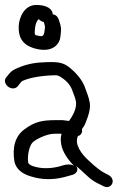

<svg xmlns="http://www.w3.org/2000/svg" viewBox="-21 -729 524 776"><path d="M54.7 -624.5C52.4 -580.1 68.3 -549.7 113.4 -534.9C171.6 -516.7 210.3 -533.8 221.6 -571.4C222.5 -575.6 223.2 -580.1 223.7 -584.8L225.5 -603.8C226.3 -611.7 225.6 -619.3 223.3 -628L216.7 -649.4C214.4 -656.4 210.2 -663.3 202.9 -667.7C199.5 -669.5 198.8 -669.8 192.5 -671.2L192.1 -673.5C187.4 -701.9 152.5 -709 125.8 -709C76.8 -709 56.4 -657.9 54.7 -624.5ZM160.5 -623.5C160.9 -621.4 161 -618.5 160.5 -614.8C157.3 -586.2 154.7 -579.9 137.3 -583.8C119.6 -587.7 121.1 -585.6 119.2 -595.7C119.4 -616.8 123.2 -634.3 128.4 -642.7C130.9 -646.9 132.8 -649.4 135.2 -651.8C139.5 -647.6 145.8 -642.2 156.2 -639.8C157.8 -633.4 160.1 -626.1 160.5 -623.5ZM234.1 -60.8C200.1 -49.7 167.1 -46.7 138 -51.3C101.6 -57.2 93.8 -67.1 93 -72.1C88.6 -98.2 96.6 -135.8 108.8 -151.1C119.6 -164.8 167.8 -188.5 198.9 -188.5H227.9C224.7 -177.4 223.5 -166.8 225.3 -154.6C227.2 -127.4 242.8 -97.2 270.7 -66.5C272.7 -64.3 275.3 -61.7 278.3 -58.8C264 -66.7 248.4 -64.9 234.1 -60.8ZM334.9 -14.9C348.5 -2.1 366 8.9 385.6 17.6L397.2 23.4C413.8 32.4 428.2 23.8 432.6 12.8C437.1 2.5 434.3 -13.6 415.6 -22.7L404.8 -28.3L404.4 -28.5C390.5 -34.6 368.2 -51 338.8 -78.8C307.8 -106.3 278.7 -146.4 294 -179.2C305.2 -181.7 313.5 -192.5 310.2 -207.4C310.5 -207.9 313.3 -211.7 315.5 -214.7C321.5 -222.8 327 -236.5 334.2 -257.7C341.4 -279.3 344.5 -297.3 341.9 -313C337.8 -337.7 329.8 -354.1 324.1 -370.8C315 -399.5 294.4 -427.1 264.1 -452.7C233.3 -479.7 208.5 -480.1 144.9 -476.6C106.2 -474.4 70.9 -464.9 37.6 -448.4C28.1 -443.9 19.7 -436.1 12.2 -426.2L3 -414.7L2.8 -414.5C-6.7 -401 2.6 -384.4 14.4 -376.9C25.2 -370 41.4 -368.9 50.4 -380.2L59.8 -391.8L60 -392.1C63.5 -397.4 66.7 -400.3 69.9 -402C100.3 -415.6 147 -423.6 202.2 -424.9C210.1 -425.1 218 -422.8 228.1 -415.2L228.7 -414.7L229.3 -414.4C252 -399.3 265 -382 271.9 -361.7C276.9 -347.1 283.7 -332.2 285.8 -319.4C289.1 -299.4 282.1 -273.5 258 -240.2C250.5 -241.5 241.7 -242.6 232 -243.4L231.2 -243.5H209.3C147.1 -243.5 120.1 -237.2 78.1 -206.6C40.5 -179.2 27.7 -134 37.5 -75.1L37.6 -74.6L37.7 -74.2C44.9 -44.3 71.3 -24.4 107.3 -15C148.8 -2.4 193 -1.6 238.4 -13.1L274.2 -23L275.1 -23.4C290.1 -29.7 296.5 -43 287.7 -57C287.2 -57.9 287.5 -57.4 286.7 -58.5C299 -47.8 315.3 -33.3 334.9 -14.9Z"/></svg>

Font: MewTooHand
Style: BdLta
Weight: 400
Designer: Mew Too, Robert Jablonski
Version: Version 0.77